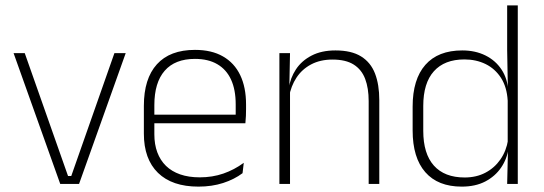

<svg xmlns="http://www.w3.org/2000/svg" viewBox="-20 -684 2022 714"><path d="M233 -29.5H245L405.5 -486.5H447.5L274 0H204L30.5 -486.5H72Z M718 10Q620 10 567.5 -41.2Q515 -92.5 515 -187V-290.5Q515 -391.5 563.5 -445Q612 -498.5 705 -498.5Q767 -498.5 809.2 -474.2Q851.5 -450 873.2 -404.8Q895 -359.5 895 -295.5V-278Q895 -265.5 894.5 -252.8Q894 -240 892.5 -225.5H856Q856.5 -245.5 856.5 -263.2Q856.5 -281 856.5 -296Q856.5 -350.5 839.2 -388Q822 -425.5 788.2 -445.2Q754.5 -465 705 -465Q631 -465 592.5 -421Q554 -377 554 -293V-245V-239V-184.5Q554 -147 565 -117.5Q576 -88 597.2 -67.2Q618.5 -46.5 650 -35.5Q681.5 -24.5 723 -24.5Q770 -24.5 810.5 -38.5Q851 -52.5 886.5 -78.5L882 -40Q851.5 -17 809.8 -3.5Q768 10 718 10ZM882.5 -225.5H535V-257.5H882.5Z M1390.5 0H1351V-308Q1351 -356 1338 -390.5Q1325 -425 1295.5 -443.8Q1266 -462.5 1216.5 -462.5Q1171 -462.5 1137 -444.5Q1103 -426.5 1082.5 -395.2Q1062 -364 1055 -324L1044 -356H1054Q1059.5 -394 1080.5 -426Q1101.5 -458 1138.5 -477.2Q1175.5 -496.5 1227.5 -496.5Q1287 -496.5 1322.8 -474.2Q1358.5 -452 1374.5 -410.8Q1390.5 -369.5 1390.5 -311.5ZM1058.5 0H1019V-486.5H1058.5L1056 -362.5L1058.5 -361Z M1697 10Q1608.5 10 1561.5 -43.8Q1514.5 -97.5 1514.5 -199V-287.5Q1514.5 -389 1561.8 -442.8Q1609 -496.5 1699 -496.5Q1747.5 -496.5 1785.2 -477.8Q1823 -459 1845.2 -425.2Q1867.5 -391.5 1870 -345.5H1883L1868 -309.5Q1865 -360.5 1843 -394.5Q1821 -428.5 1785.8 -445.8Q1750.5 -463 1707 -463Q1633 -463 1593.5 -419Q1554 -375 1554 -290V-197.5Q1554 -112.5 1593.5 -68.2Q1633 -24 1708 -24Q1751.5 -24 1785.2 -41.8Q1819 -59.5 1841 -91.2Q1863 -123 1869.5 -164.5L1882.5 -132.5H1871Q1865.5 -93 1843.5 -60.8Q1821.5 -28.5 1784.8 -9.2Q1748 10 1697 10ZM1905.5 0H1866L1869 -126.5L1868 -140V-347L1868.5 -359L1866 -497.5V-664H1905.5Z"/></svg>

Font: Anek Kannada ExtraLight
Style: Regular
Weight: 250
Version: Version 1.003